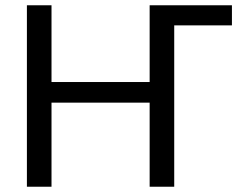

<svg xmlns="http://www.w3.org/2000/svg" viewBox="-20 -708 919 728"><path d="M547.4 0V-318.8H175.3V0H82V-688H175.3V-397H547.4V-688H859.4V-611.8H640.6V0Z"/></svg>

Font: Arial
Style: Regular
Weight: 400
Designer: Steve Matteson
Foundry: Ascender Corporation
Version: Version 2.00.3